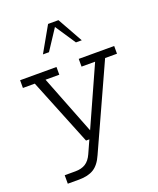

<svg xmlns="http://www.w3.org/2000/svg" viewBox="-144 -699 790 957"><g transform="rotate(-20 250.5 -220.0)"><path d="M108 171H48V126H105Q137 126 158.5 112.5Q180 99 194 68L230 -12L243 0H207L64 -354H1V-395H194V-354H121L249 -27L238 -29L384 -354H312V-395H500V-354H437L236 88Q216 134 186 152.5Q156 171 108 171ZM152 -477 228 -611H283L358 -477H327L255 -585L184 -477Z"/></g></svg>

Font: Rokkitt SemiBold Light
Style: Regular
Weight: 300
Version: Version 3.103